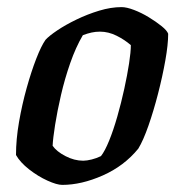

<svg xmlns="http://www.w3.org/2000/svg" viewBox="-20 -520 513 540"><path d="M155 0Q140 0 113.5 -12Q87 -24 62 -43.5Q37 -63 25 -84Q25 -128 33.5 -177Q42 -226 55 -272.5Q68 -319 82 -355Q96 -391 108 -408Q118 -419 141 -434.5Q164 -450 195 -465Q226 -480 259 -490Q292 -500 322 -500Q336 -500 357 -492Q378 -484 398.5 -471.5Q419 -459 434.5 -446.5Q450 -434 453 -425Q453 -395 445 -350Q437 -305 424.5 -256.5Q412 -208 397.5 -166.5Q383 -125 369 -102Q329 -53 269 -26.5Q209 0 155 0ZM214 -68Q224 -68 238 -71.5Q252 -75 264 -81Q275 -95 287 -124.5Q299 -154 310 -192.5Q321 -231 329.5 -270Q338 -309 343 -341.5Q348 -374 348 -393Q331 -408 308 -419.5Q285 -431 261 -431Q249 -431 237.5 -428.5Q226 -426 213 -421Q193 -387 177.5 -342.5Q162 -298 151.5 -252.5Q141 -207 135 -169Q129 -131 128 -110Q139 -94 164 -81Q189 -68 214 -68Z"/></svg>

Font: Texturina SemiBold
Style: Italic
Weight: 600
Italic angle: -11°
Designer: Guillermo Torres Carreño
Foundry: Omnibus-Type
Version: Version 1.002; ttfautohint (v1.8.3)